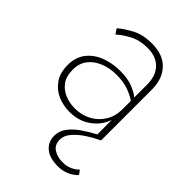

<svg xmlns="http://www.w3.org/2000/svg" viewBox="-206 -556 863 863"><g transform="rotate(45 225.0 -125.0)"><path d="M92 -382 76 -406Q101 -428 140.5 -449Q180 -470 237 -470Q308 -470 345.5 -430Q383 -390 383 -323V0Q351 15 320.5 35Q290 55 269.5 79Q249 103 249 128Q249 161 272.5 176.5Q296 192 329 192Q356 192 376.5 182.5Q397 173 408 160L423 180Q411 195 385.5 207.5Q360 220 328 220Q275 220 247 196.5Q219 173 219 134Q219 103 238.5 77.5Q258 52 288.5 31Q319 10 352 -7V-99Q336 -52 293.5 -21Q251 10 192 10Q152 10 117 -5Q82 -20 59.5 -52Q37 -84 37 -134Q37 -183 62.5 -216Q88 -249 130.5 -265.5Q173 -282 222 -282Q273 -282 304 -269Q335 -256 352 -242V-323Q352 -379 322 -410.5Q292 -442 237 -442Q188 -442 152 -423Q116 -404 92 -382ZM68 -135Q68 -93 86.5 -67.5Q105 -42 135 -30Q165 -18 197 -18Q241 -18 276 -37Q311 -56 331.5 -89.5Q352 -123 352 -166V-220Q330 -236 298 -247Q266 -258 224 -258Q182 -258 146.5 -244Q111 -230 89.5 -203Q68 -176 68 -135Z"/></g></svg>

Font: Jost* Thin
Style: Regular
Weight: 200
Version: Version 3.7